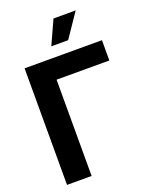

<svg xmlns="http://www.w3.org/2000/svg" viewBox="-171 -1035 890 1126"><g transform="rotate(-20 274.5 -472.0)"><path d="M529.7 -727.5V-600.8H200.4V0H46.9V-727.5ZM238.3 -795.3 306.1 -944.3H444.7L343.4 -795.3Z"/></g></svg>

Font: Inter Tight
Style: Regular
Weight: 400
Designer: Rasmus Andersson
Foundry: rsms
Version: Version 3.002